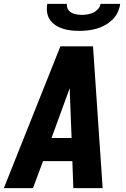

<svg xmlns="http://www.w3.org/2000/svg" viewBox="-32 -975 652 995"><path d="M-12 0 281 -735H450L500 0H348L343 -140H191L139 0ZM339 -260 330 -490Q330 -497 330 -504Q330 -511 329 -518Q327 -511 324.5 -504Q322 -497 319 -490L235 -260ZM379 -815Q357 -815 335 -817.5Q313 -820 293 -826.5Q273 -833 255.5 -844.5Q238 -856 226.5 -873Q215 -890 212 -911.5Q209 -933 213 -955H315Q313 -940 319.5 -928Q326 -916 338 -909.5Q350 -903 364 -900.5Q378 -898 393 -898Q407 -898 422 -900.5Q437 -903 451 -909.5Q465 -916 476 -928Q487 -940 489 -955H591Q588 -933 578 -911.5Q568 -890 550.5 -873Q533 -856 512 -844.5Q491 -833 468.5 -826.5Q446 -820 423.5 -817.5Q401 -815 379 -815Z"/></svg>

Font: Iosevka SS04 Hv Ex Obl
Style: Regular
Weight: 900
Width: 7
Italic angle: -9°
Monospace: yes
Designer: Belleve Invis
Foundry: Belleve Invis
Version: Version 19.0.0; ttfautohint (v1.8.4)